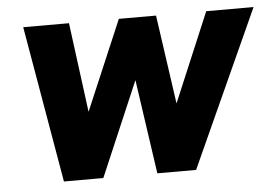

<svg xmlns="http://www.w3.org/2000/svg" viewBox="-42 -548 859 602"><g transform="rotate(-5 388.0 -246.5)"><path d="M136 0 51 -493H195L232 -211L352 -493H469L509 -213L627 -493H776L552 0H430L387 -297L260 0Z"/></g></svg>

Font: Hanken Grotesk ExtraBold
Style: Italic
Weight: 800
Italic angle: -8°
Designer: Alfredo Marco Pradil
Foundry: Hanken Design Co.
Version: Version 3.013